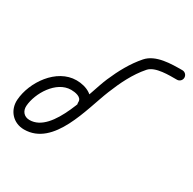

<svg xmlns="http://www.w3.org/2000/svg" viewBox="-146 -706 881 876"><g transform="rotate(30 294.0 -268.0)"><path d="M259.6 -175.4C273.3 -174.4 285.3 -184.8 286.2 -198.6C290.5 -259.4 232.1 -284.8 180.3 -284.8C75.1 -284.8 -3.6 -168.1 -10.2 -72.9C-14.2 -15.9 26.1 29.7 83.9 29.7C240 29.7 286 -196.2 332.4 -310.5C357.5 -372.6 387.3 -434.8 431.8 -485.5C460.7 -518.6 535.8 -515.8 574.9 -516C588.7 -516 599.9 -527.2 599.8 -541C599.8 -554.8 588.6 -566 574.7 -566C517 -565.8 435.8 -566 394.2 -518.5C352.8 -471.2 322.8 -415.2 298 -357.8C258.4 -266.7 207.1 -20.3 83.9 -20.3C55 -20.3 37.7 -41.2 39.6 -69.5C44.4 -137.8 102.3 -234.8 180.3 -234.8C200.4 -234.8 238.3 -229.9 236.4 -202.1C235.4 -188.3 245.8 -176.3 259.6 -175.4Z"/></g></svg>

Font: FRB American Cursive Guidelines Arrows Semibold
Style: Italic
Weight: 600
Italic angle: -25°
Version: Version 2.0;Modular Font Editor K font №1